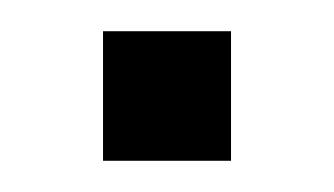

<svg xmlns="http://www.w3.org/2000/svg" viewBox="-20 -103 214 123"><path d="M46 0V-83H128V0Z"/></svg>

Font: Blinker
Style: Regular
Weight: 400
Designer: Juergen Huber
Foundry: supertype
Version: 1.017